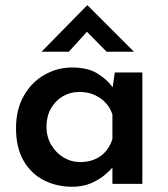

<svg xmlns="http://www.w3.org/2000/svg" viewBox="-20 -700 639 731"><path d="M255 11Q195 11 146.5 -14Q98 -39 69.5 -88.5Q41 -138 41 -212Q41 -283 70.5 -335Q100 -387 149 -415Q198 -443 254 -443Q314 -443 350.5 -420.5Q387 -398 409 -368L417 -424H522V0H408V-62Q397 -49 376.5 -32Q356 -15 325.5 -2Q295 11 255 11ZM286 -83Q331 -83 363 -106Q395 -129 408 -171V-264Q396 -302 362 -326Q328 -350 282 -350Q248 -350 219.5 -333.5Q191 -317 174 -287Q157 -257 157 -218Q157 -179 175 -148.5Q193 -118 222 -100.5Q251 -83 286 -83ZM386 -503 311 -579 242 -503H138L312 -680H313L490 -503Z"/></svg>

Font: Reem Kufi Medium
Style: Regular
Weight: 500
Designer: Khaled Hosny
Version: Version 1.001